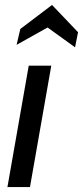

<svg xmlns="http://www.w3.org/2000/svg" viewBox="-20 -755 335 775"><path d="M96 -490H187L101 0H10ZM62 -638 190 -735 295 -625 283 -564 172 -644 47 -574Z"/></svg>

Font: Cabin
Style: Italic
Weight: 400
Italic angle: -7°
Designer: Pablo Impallari
Foundry: Pablo Impallari. http://www.impallari.com Igino Marini. http://www.ikern.com
Version: Version 2.200